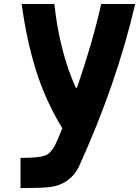

<svg xmlns="http://www.w3.org/2000/svg" viewBox="-20 -937 707 967"><path d="M293.6 -291Q207.7 -432.9 160.5 -585Q113.3 -737 89.2 -916.7H253.9Q278.6 -682.3 361.3 -495.4H367.8Q447.9 -728.5 489.6 -916.7H660.8Q567.1 -514.3 377.6 -98.3Q358.7 -56.6 319.7 -28.3Q280.6 0 224.6 5.9Q177.1 10.4 83.3 10.4V-141.9Q147.1 -141.9 182 -147.5Q216.8 -153 231.1 -169.3Q239.6 -178.4 246.7 -188.5Q253.9 -198.6 261.1 -213.9Q268.2 -229.2 271.5 -236.7Q274.7 -244.1 283.2 -265.3Q291.7 -286.5 293.6 -291Z"/></svg>

Font: Monoid
Style: Bold
Weight: 700
Width: 4
Designer: Andreas Larsen (@larsenwork)
Version: Version 0.61